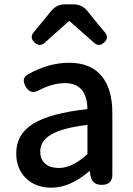

<svg xmlns="http://www.w3.org/2000/svg" viewBox="-20 -854 615 887"><path d="M217 13Q145 13 100 -30.5Q55 -74 55 -146Q55 -234 133.5 -282.5Q212 -331 384 -350Q382 -470 279 -470Q224 -470 160 -437Q120 -415 98 -455Q77 -493 110 -511Q205 -564 299 -564Q400 -564 450 -502Q499 -443 499 -331V-165V-47Q499 0 450 0Q406 0 398 -42L395 -63H392Q304 13 217 13ZM252 -78Q314 -78 384 -142V-209V-277Q266 -263 214 -231Q166 -202 166 -154Q166 -115 191 -96Q213 -78 252 -78ZM135 -704 217 -804Q242 -834 281 -834H319Q358 -834 383 -804L421 -757L465 -704Q485 -680 461.5 -658Q438 -636 415 -656L302 -756H298L186 -656Q163 -636 139.5 -658Q116 -680 135 -704Z"/></svg>

Font: GenSenRounded TW M
Style: Regular
Weight: 500
Version: Version 1.501;PS 1;hotconv 16.6.51;makeotf.lib2.5.65220